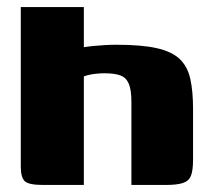

<svg xmlns="http://www.w3.org/2000/svg" viewBox="-20 -525 599 545"><path d="M102 0Q61 0 50 -11Q39 -22 39 -52V-505H218V-391Q230 -393 245 -394.5Q260 -396 277.5 -397Q295 -398 310 -398Q381 -398 424 -388.5Q467 -379 489.5 -358Q512 -337 520 -302Q528 -267 528 -215V-72Q528 -41 522 -26Q516 -11 499 -5.5Q482 0 451 0H353V-236Q353 -270 345.5 -287.5Q338 -305 321.5 -311Q305 -317 276 -317Q266 -317 255.5 -316Q245 -315 235 -313Q225 -311 218 -308V0Z"/></svg>

Font: Genos Thin ExtraBold
Style: Regular
Weight: 800
Version: Version 1.010